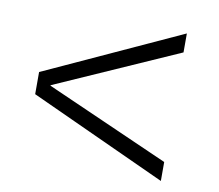

<svg xmlns="http://www.w3.org/2000/svg" viewBox="-66 -640 798 701"><g transform="rotate(10 333.5 -289.5)"><path d="M572.3 -493.2 115.2 -291V-289.1L572.3 -86.9V-16.6L65.4 -249V-331.1L572.3 -563.5Z"/></g></svg>

Font: Mgen+ 1c regular
Style: Regular
Weight: 400
Designer: [Source Han Sans]
Ryoko NISHIZUKA  (kana & ideographs); Paul D. Hunt (Latin, Greek & Cyrillic); Wenlong ZHANG  (bopomofo
Version: Version 1.059.20150602